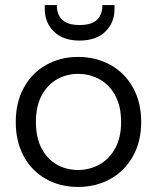

<svg xmlns="http://www.w3.org/2000/svg" viewBox="-20 -732 621 759"><path d="M42.3 -250.1Q42.3 -327.3 74.4 -385.7Q106.5 -444.1 162.7 -475.5Q219 -507 288.6 -507Q359.3 -507 416.4 -475.5Q473.5 -444 505.8 -385.6Q538.2 -327.3 538.2 -250Q538.2 -172.7 505.5 -114.2Q472.7 -55.7 416 -24.4Q359.3 7 288.9 7Q217.5 7 161.7 -24.4Q105.8 -55.7 74 -113.9Q42.3 -172 42.3 -250.1ZM458.7 -250Q458.7 -312.2 435.5 -354.8Q412.2 -397.4 373.1 -418.7Q334.1 -440 288.8 -440Q243.5 -440 205.6 -418.7Q167.8 -397.4 144.9 -354.8Q122 -312.2 122 -249.9Q122 -187.7 144.6 -145.1Q167.1 -102.6 204.9 -81.3Q242.7 -60 288.8 -60Q333.3 -60 372.4 -81.3Q411.4 -102.6 435.1 -145.2Q458.7 -187.8 458.7 -250ZM156.9 -697.2V-711.9H204.7Q204.7 -673.4 226.5 -653.3Q248.3 -633.1 294.3 -633.1Q341.3 -633.1 363 -653.3Q384.8 -673.4 384.8 -711.9H432.7V-696.5Q432.7 -642.1 396.3 -606.8Q360 -571.6 294.3 -571.6Q229.3 -571.6 193.1 -607.2Q156.9 -642.8 156.9 -697.2Z"/></svg>

Font: AF Albert Sans Medium
Style: Regular
Weight: 500
Designer: Andreas Rasmussen
Foundry: a.Foundry
Version: Version 1.300;Glyphs 3.2 (3231)